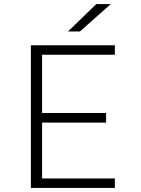

<svg xmlns="http://www.w3.org/2000/svg" viewBox="-20 -922 690 942"><path d="M131.5 0V-700H543.5V-653.5H186.5V-367.5H500.5V-320.5H186.5V-46.5H543.5V0ZM372 -767.5H313.5L452.5 -902H523.5Z"/></svg>

Font: Trispace Thin ExtraLight
Style: Regular
Weight: 250
Version: Version 1.210